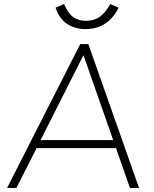

<svg xmlns="http://www.w3.org/2000/svg" viewBox="-20 -930 761 950"><path d="M554 -197H161L61 0H15L377 -712H417L668 0H623ZM540 -237 393 -657 181 -237ZM255 -892 297 -910Q318 -862 343.5 -844.5Q369 -827 405 -827Q442 -827 470 -844.5Q498 -862 526 -910L567 -892Q514 -786 402 -786Q352 -786 312.5 -811.5Q273 -837 255 -892Z"/></svg>

Font: Muli ExtraLight
Style: Italic
Weight: 275
Italic angle: -4.541°
Designer: Vernon Adams
Foundry: Vernon Adams
Version: Version 2.001